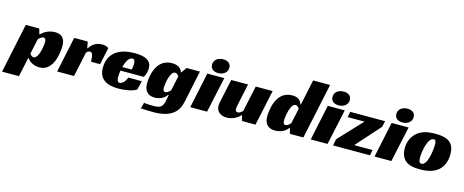

<svg xmlns="http://www.w3.org/2000/svg" viewBox="-88 -1372 5417 2240"><g transform="rotate(15 2620.0 -252.0)"><path d="M208 -65H214C233 -27 293 8 360 8C541 8 557 -247 557 -302C557 -378 528 -437 435 -437C378 -437 315 -416 267 -366H261L243 -430H80L-46 168H158ZM264 -89C244 -89 229 -106 219 -121L258 -304C269 -317 294 -341 319 -341C342 -341 349 -321 349 -295C349 -249 327 -89 264 -89Z M574 0H778L842 -299C858 -319 874 -323 887 -323C913 -323 924 -294 927 -212H1036L1080 -418C1052 -439 1014 -441 1004 -441C926 -441 880 -403 850 -355H843L828 -430H665Z M1566 -201C1587 -230 1598 -277 1598 -313C1598 -401 1529 -441 1397 -441C1152 -441 1078 -313 1078 -181C1078 -36 1182 8 1315 8C1388 8 1480 -5 1532 -39L1558 -146H1394C1378 -92 1335 -60 1312 -60C1281 -60 1278 -98 1278 -123C1278 -144 1280 -172 1285 -201ZM1418 -320C1418 -290 1409 -247 1409 -247H1295C1312 -313 1342 -373 1384 -373C1402 -373 1418 -361 1418 -320Z M1977 -365H1971C1951 -429 1889 -441 1845 -441C1638 -441 1623 -190 1623 -139C1623 -59 1658 0 1751 0C1835 0 1880 -47 1896 -72H1903L1891 -7C1877 71 1851 97 1771 97C1739 97 1690 97 1648 91L1629 163C1662 165 1742 168 1782 168C1997 168 2077 78 2102 -41L2184 -430H2022ZM1910 -343C1930 -343 1944 -325 1954 -310L1917 -135C1909 -124 1881 -94 1855 -94C1832 -94 1825 -115 1825 -141C1825 -184 1847 -343 1910 -343Z M2478 -430H2273L2182 0H2385ZM2504 -561C2504 -614 2463 -639 2411 -639C2352 -639 2299 -607 2299 -547C2299 -493 2340 -468 2393 -468C2450 -468 2504 -501 2504 -561Z M2791 -119C2779 -105 2756 -84 2732 -84C2709 -84 2702 -100 2702 -120C2702 -135 2710 -174 2715 -196L2765 -430H2562L2520 -235C2511 -191 2496 -135 2496 -102C2496 -37 2544 8 2624 8C2684 8 2749 -23 2784 -64H2790L2808 0H2970L3062 -430H2858Z M3421 -365H3414C3397 -429 3340 -441 3297 -441C3093 -441 3077 -184 3077 -130C3077 -50 3112 8 3206 8C3296 8 3344 -39 3361 -64H3368L3386 0H3548L3691 -672H3486ZM3364 -343C3384 -343 3400 -324 3409 -309L3370 -127C3360 -113 3335 -86 3308 -86C3286 -86 3279 -107 3279 -133C3279 -178 3301 -343 3364 -343Z M3933 -430H3728L3637 0H3840ZM3959 -561C3959 -614 3918 -639 3866 -639C3807 -639 3754 -607 3754 -547C3754 -493 3795 -468 3848 -468C3905 -468 3959 -501 3959 -561Z M3907 0H4353L4365 -67H4144L4404 -358L4420 -430H3999L3986 -363H4189L3922 -78Z M4704 -430H4499L4408 0H4611ZM4730 -561C4730 -614 4689 -639 4637 -639C4578 -639 4525 -607 4525 -547C4525 -493 4566 -468 4619 -468C4676 -468 4730 -501 4730 -561Z M5026 -441C4940 -441 4875 -425 4826 -392C4760 -346 4723 -272 4723 -186C4723 -122 4743 -71 4780 -39C4816 -7 4873 8 4956 8C5053 8 5125 -13 5176 -56C5227 -100 5256 -170 5256 -253C5256 -320 5237 -370 5199 -399C5163 -427 5105 -441 5026 -441ZM4958 -60C4933 -60 4923 -83 4923 -125C4923 -195 4951 -373 5024 -373C5048 -373 5053 -353 5053 -316C5053 -232 5026 -60 4958 -60Z"/></g></svg>

Font: Racing Sans One
Style: Regular
Weight: 400
Designer: Pablo Impallari, Rodrigo Fuenzalida
Foundry: Pablo Impallari, Rodrigo Fuenzalida
Version: Version 1.001